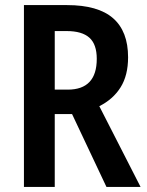

<svg xmlns="http://www.w3.org/2000/svg" viewBox="-20 -734 578 754"><path d="M243 -714Q365 -714 424 -662.5Q483 -611 483 -509Q483 -438 453.5 -391Q424 -344 370 -317L532 0H398L263 -286H195V0H74V-714ZM242 -612H195V-382H246Q360 -382 360 -503Q360 -560 331 -586Q302 -612 242 -612Z"/></svg>

Font: Noto Sans Thai Looped Condensed SemiBold
Style: Regular
Weight: 600
Width: 3
Designer: Sasikarn Vongin, Ben Mitchell
Foundry: The Fontpad Ltd
Version: Version 1.001; ttfautohint (v1.8.4.7-5d5b)